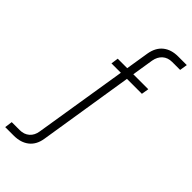

<svg xmlns="http://www.w3.org/2000/svg" viewBox="-347 -784 1040 1040"><g transform="rotate(45 173.0 -263.5)"><path d="M107 -448 113 -490H347L340 -448ZM-56 203 -50 159H11Q44 159 66 140Q88 121 93 87L207 -623Q216 -676 249.5 -703Q283 -730 336 -730H402L395 -686H334Q301 -686 279.5 -667Q258 -648 252 -614L139 97Q131 149 97 176Q63 203 9 203Z"/></g></svg>

Font: MuseoModerno Thin ExtraLight
Style: Italic
Weight: 250
Italic angle: -9°
Version: Version 1.003